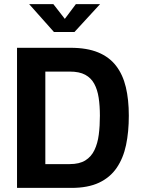

<svg xmlns="http://www.w3.org/2000/svg" viewBox="-20 -916 688 936"><path d="M63 0V-683H324Q404 -683 458.5 -660.5Q513 -638 546 -595Q579 -552 593.5 -491Q608 -430 608 -352Q608 -273 594.5 -209Q581 -145 549 -98Q517 -51 463 -25.5Q409 0 328 0ZM201 -116H320Q367 -116 396 -134Q425 -152 440.5 -184.5Q456 -217 461.5 -259.5Q467 -302 467 -352Q467 -400 461 -439.5Q455 -479 439.5 -507.5Q424 -536 395.5 -551.5Q367 -567 320 -567H201ZM243 -760 122 -896H240L296 -824L350 -896H468L343 -760Z"/></svg>

Font: Cairo Play
Style: Bold
Weight: 700
Version: Version 3.119